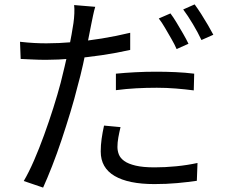

<svg xmlns="http://www.w3.org/2000/svg" viewBox="-20 -803 1040 873"><path d="M413 -772Q408 -756 403 -732Q398 -708 395 -693Q388 -657 378.5 -609.5Q369 -562 357.5 -510Q346 -458 332 -408Q319 -355 300 -292.5Q281 -230 260 -167Q239 -104 217 -48Q195 8 176 50L88 20Q111 -19 134.5 -73Q158 -127 180.5 -189Q203 -251 222.5 -312.5Q242 -374 256 -427Q265 -462 274 -501Q283 -540 291.5 -577.5Q300 -615 305.5 -646.5Q311 -678 314 -698Q317 -719 318 -742Q319 -765 317 -780ZM191 -606Q247 -606 311.5 -611.5Q376 -617 443 -628Q510 -639 572 -654V-576Q510 -562 442 -552Q374 -542 308.5 -536.5Q243 -531 190 -531Q157 -531 129 -532.5Q101 -534 74 -535L71 -613Q107 -609 135.5 -607.5Q164 -606 191 -606ZM507 -468Q547 -472 594.5 -474.5Q642 -477 690 -477Q734 -477 778.5 -475Q823 -473 863 -468L861 -392Q823 -397 780 -400.5Q737 -404 693 -404Q645 -404 599 -401.5Q553 -399 507 -393ZM528 -225Q522 -200 518 -177.5Q514 -155 514 -135Q514 -117 520.5 -100.5Q527 -84 545 -71Q563 -58 596.5 -50Q630 -42 683 -42Q731 -42 781.5 -47Q832 -52 878 -62L875 19Q835 25 786 29.5Q737 34 682 34Q564 34 501 -3Q438 -40 438 -114Q438 -143 442 -171.5Q446 -200 453 -232ZM755 -742Q768 -725 783 -700Q798 -675 812.5 -650Q827 -625 837 -604L783 -580Q774 -601 759.5 -626Q745 -651 730.5 -676Q716 -701 702 -719ZM865 -783Q879 -764 895 -739Q911 -714 925.5 -689Q940 -664 950 -645L896 -621Q880 -655 857 -693.5Q834 -732 813 -760Z"/></svg>

Font: Noto Sans JP Thin
Style: Regular
Weight: 400
Version: Version 2.004-H2;hotconv 1.0.118;makeotfexe 2.5.65603